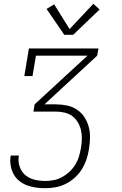

<svg xmlns="http://www.w3.org/2000/svg" viewBox="-20 -775 640 1010"><path d="M218 215Q192 215 167.5 211.5Q143 208 121 199.5Q99 191 80.5 176Q62 161 51 140Q40 119 36 94.5Q32 70 36 45Q37 44 37 43.5Q37 43 37 43H79Q79 43 79 43.5Q79 44 79 45Q74 73 83 100.5Q92 128 112.5 145.5Q133 163 160.5 170Q188 177 218 177Q240 177 263 172.5Q286 168 307 156.5Q328 145 346 128Q364 111 376.5 90.5Q389 70 395.5 47.5Q402 25 406 3Q410 -21 410.5 -44.5Q411 -68 406 -90Q401 -112 389.5 -131.5Q378 -151 360.5 -164Q343 -177 320.5 -182.5Q298 -188 274 -188H156L162 -226L440 -482H169L151 -375H108L132 -520H498L491 -482L214 -226H274Q304 -226 332.5 -220Q361 -214 384.5 -198.5Q408 -183 423.5 -159.5Q439 -136 446.5 -108.5Q454 -81 453.5 -51Q453 -21 448 9Q444 36 435 63Q426 90 411 114.5Q396 139 374 159Q352 179 326 192Q300 205 272.5 210Q245 215 218 215ZM318 -592 225 -728 265 -752 346 -622 471 -755 504 -725 365 -592Z"/></svg>

Font: Iosevka Etoile XLtObl
Style: Regular
Weight: 200
Italic angle: -9°
Designer: Belleve Invis
Foundry: Belleve Invis
Version: Version 15.5.2; ttfautohint (v1.8.4)